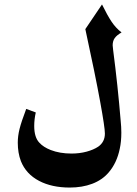

<svg xmlns="http://www.w3.org/2000/svg" viewBox="-20 -718 617 864"><path d="M487 -514Q487 -508 489 -494Q510 -333 523 -175Q526 -147 526 -121Q526 -81 519 -49Q506 15 469 58Q440 92 395 109Q350 126 294 126Q213 126 156 96Q97 65 74 7Q60 -30 60 -76Q60 -106 68 -138Q76 -170 98 -228L141 -212Q134 -181 134 -151Q134 -100 157 -76Q175 -56 208 -43Q249 -27 302 -27Q338 -27 369.5 -35.5Q401 -44 422 -58Q452 -79 452 -117Q452 -144 431 -259Q408 -385 364 -587L439 -698Q463 -649 482 -620.5Q501 -592 527 -572Q506 -560 496.5 -547Q487 -534 487 -514Z"/></svg>

Font: Mirza
Style: Bold
Weight: 700
Designer: Arabic design by Kourosh Beigpour, Latin design by Eduardo Tunni, engineering by Lasse Fister
Version: Version 1.0010g